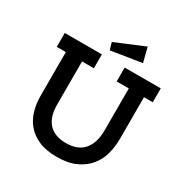

<svg xmlns="http://www.w3.org/2000/svg" viewBox="-188 -977 1094 1138"><g transform="rotate(30 359.0 -408.0)"><path d="M313 -694 299 -743 497 -826 522 -727ZM628 -555V-268Q628 -216 614.5 -166Q601 -116 569 -77Q537 -38 485 -14Q433 10 356 10Q282 10 232 -12Q182 -34 151 -71Q120 -108 106.5 -156Q93 -204 93 -257V-555H31V-650H285V-555H204V-260Q204 -221 213 -189.5Q222 -158 241 -135.5Q260 -113 290 -100.5Q320 -88 362 -88Q444 -88 484 -135.5Q524 -183 524 -268V-555H441V-650H688V-555Z"/></g></svg>

Font: Zilla Slab SemiBold
Style: Regular
Weight: 600
Designer: Typotheque.com
Foundry: Typotheque type foundry
Version: Version 1.1; 2017